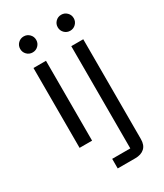

<svg xmlns="http://www.w3.org/2000/svg" viewBox="-215 -758 888 1041"><g transform="rotate(-30 228.5 -237.5)"><path d="M77.5 0V-500H155.8V0ZM116.7 -575Q95.8 -575 81.2 -589.6Q66.7 -604.2 66.7 -625Q66.7 -645.8 81.2 -660.4Q95.8 -675 116.7 -675Q137.5 -675 152.1 -660.4Q166.7 -645.8 166.7 -625Q166.7 -604.2 152.1 -589.6Q137.5 -575 116.7 -575ZM200.8 200V140H314.2V-500H389.2V125Q389.2 162.5 368.3 181.2Q347.5 200 310.8 200ZM351.7 -575Q330.8 -575 316.2 -589.6Q301.7 -604.2 301.7 -625Q301.7 -645.8 316.2 -660.4Q330.8 -675 351.7 -675Q372.5 -675 387.1 -660.4Q401.7 -645.8 401.7 -625Q401.7 -604.2 387.1 -589.6Q372.5 -575 351.7 -575Z"/></g></svg>

Font: Funnel Display Light
Style: Regular
Weight: 300
Designer: NORD ID, Kristian Moeller
Foundry: Dicotype
Version: Version 1.000